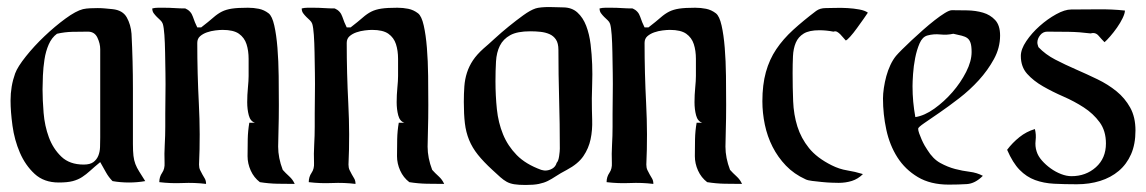

<svg xmlns="http://www.w3.org/2000/svg" viewBox="-20 -520 3259 546"><path d="M258 -497Q269 -497 279 -496Q289 -495 300 -494Q329 -491 340.5 -470.5Q352 -450 354 -424Q358 -346 358 -267.5Q358 -189 358 -111Q358 -90 359.5 -77Q361 -64 365 -53.5Q369 -43 376 -32Q383 -21 393 -5Q382 -3 370 -2Q358 -1 347 -1Q335 -1 323 -2Q311 -3 300 -5Q289 -16 281 -30.5Q273 -45 265 -59Q248 -45 236.5 -34.5Q225 -24 213.5 -16.5Q202 -9 187 -5Q172 -1 147 -1Q105 -1 78.5 -25.5Q52 -50 36.5 -86Q21 -122 15.5 -162.5Q10 -203 10 -234Q10 -275 23 -311Q30 -330 53.5 -359.5Q77 -389 106.5 -417Q136 -445 166 -467Q196 -489 216 -494Q225 -496 236.5 -496.5Q248 -497 258 -497ZM142 -424Q127 -413 118.5 -393.5Q110 -374 106.5 -351Q103 -328 102 -305Q101 -282 101 -266Q101 -236 104 -199Q107 -162 119 -129.5Q131 -97 154.5 -74.5Q178 -52 218 -52Q236 -52 245.5 -59Q255 -66 259.5 -77Q264 -88 264.5 -101.5Q265 -115 265 -129V-380Q265 -396 257 -413Q249 -430 230 -430Q208 -430 186 -429.5Q164 -429 142 -424Z M413 -496Q421 -498 429.5 -498Q438 -498 446 -498Q462 -498 477 -497Q492 -496 507 -496Q523 -489 528.5 -472.5Q534 -456 541 -442H552Q574 -459 586.5 -470Q599 -481 611 -487Q623 -493 639.5 -495.5Q656 -498 685 -498Q701 -498 716 -495Q731 -492 744 -482Q754 -474 760 -447.5Q766 -421 769 -384Q772 -347 772.5 -304Q773 -261 773 -221.5Q773 -182 772 -150Q771 -118 771 -103Q771 -71 784 -37Q792 -28 802.5 -18.5Q813 -9 818 3Q793 3 768.5 2.5Q744 2 719 -2Q702 -15 693 -35Q684 -55 684 -76Q684 -100 684.5 -124Q685 -148 689 -171H705Q692 -175 687.5 -192Q683 -209 683 -229.5Q683 -250 685 -270.5Q687 -291 687 -304Q687 -329 687 -352.5Q687 -376 681 -394.5Q675 -413 659.5 -424Q644 -435 613 -435Q605 -435 592.5 -433.5Q580 -432 568.5 -428Q557 -424 549 -417Q541 -410 541 -398Q541 -312 545.5 -225Q550 -138 546 -52Q546 -43 549 -36.5Q552 -30 555.5 -24Q559 -18 562.5 -12Q566 -6 566 3Q533 -1 499.5 0.5Q466 2 433 -2Q433 -17 441 -28.5Q449 -40 448 -57Q447 -83 448.5 -108.5Q450 -134 450 -160Q450 -173 450 -197.5Q450 -222 450.5 -251Q451 -280 450.5 -311.5Q450 -343 449.5 -371Q449 -399 447.5 -420.5Q446 -442 443 -452Q441 -458 436 -462.5Q431 -467 426 -472Q421 -477 417 -482.5Q413 -488 413 -496Z M838 -496Q846 -498 854.5 -498Q863 -498 871 -498Q887 -498 902 -497Q917 -496 932 -496Q948 -489 953.5 -472.5Q959 -456 966 -442H977Q999 -459 1011.5 -470Q1024 -481 1036 -487Q1048 -493 1064.5 -495.5Q1081 -498 1110 -498Q1126 -498 1141 -495Q1156 -492 1169 -482Q1179 -474 1185 -447.5Q1191 -421 1194 -384Q1197 -347 1197.5 -304Q1198 -261 1198 -221.5Q1198 -182 1197 -150Q1196 -118 1196 -103Q1196 -71 1209 -37Q1217 -28 1227.5 -18.5Q1238 -9 1243 3Q1218 3 1193.5 2.5Q1169 2 1144 -2Q1127 -15 1118 -35Q1109 -55 1109 -76Q1109 -100 1109.5 -124Q1110 -148 1114 -171H1130Q1117 -175 1112.5 -192Q1108 -209 1108 -229.5Q1108 -250 1110 -270.5Q1112 -291 1112 -304Q1112 -329 1112 -352.5Q1112 -376 1106 -394.5Q1100 -413 1084.5 -424Q1069 -435 1038 -435Q1030 -435 1017.5 -433.5Q1005 -432 993.5 -428Q982 -424 974 -417Q966 -410 966 -398Q966 -312 970.5 -225Q975 -138 971 -52Q971 -43 974 -36.5Q977 -30 980.5 -24Q984 -18 987.5 -12Q991 -6 991 3Q958 -1 924.5 0.5Q891 2 858 -2Q858 -17 866 -28.5Q874 -40 873 -57Q872 -83 873.5 -108.5Q875 -134 875 -160Q875 -173 875 -197.5Q875 -222 875.5 -251Q876 -280 875.5 -311.5Q875 -343 874.5 -371Q874 -399 872.5 -420.5Q871 -442 868 -452Q866 -458 861 -462.5Q856 -467 851 -472Q846 -477 842 -482.5Q838 -488 838 -496Z M1581 -499Q1606 -499 1622 -484.5Q1638 -470 1647 -446.5Q1656 -423 1659.5 -394Q1663 -365 1664 -336.5Q1665 -308 1664 -282Q1663 -256 1663 -240Q1663 -208 1664 -179Q1665 -150 1659.5 -124Q1654 -98 1639 -76Q1624 -54 1592 -37Q1573 -27 1561 -19Q1549 -11 1538 -5.5Q1527 0 1512.5 3Q1498 6 1475 6Q1455 6 1442.5 4Q1430 2 1421 -3Q1412 -8 1403 -16Q1394 -24 1380 -37Q1355 -60 1339 -80Q1323 -100 1314 -122Q1305 -144 1302 -169.5Q1299 -195 1299 -230Q1299 -254 1300.5 -274.5Q1302 -295 1308 -313.5Q1314 -332 1325 -348.5Q1336 -365 1355 -382Q1368 -393 1387 -410.5Q1406 -428 1427 -445Q1448 -462 1468 -476.5Q1488 -491 1503 -496Q1509 -498 1519.5 -499Q1530 -500 1541 -500Q1552 -500 1562.5 -499.5Q1573 -499 1581 -499ZM1389 -289Q1389 -248 1393 -209.5Q1397 -171 1410.5 -138Q1424 -105 1449.5 -79Q1475 -53 1519 -37Q1527 -35 1530 -35Q1541 -35 1550.5 -40.5Q1560 -46 1563 -57Q1568 -62 1570 -76Q1572 -90 1572 -97Q1572 -168 1570 -238Q1568 -308 1568 -378Q1568 -397 1561 -407.5Q1554 -418 1542.5 -423Q1531 -428 1517 -429.5Q1503 -431 1488 -431Q1451 -431 1431 -420Q1411 -409 1401.5 -390Q1392 -371 1390.5 -345Q1389 -319 1389 -289Z M1685 -496Q1693 -498 1701.5 -498Q1710 -498 1718 -498Q1734 -498 1749 -497Q1764 -496 1779 -496Q1795 -489 1800.5 -472.5Q1806 -456 1813 -442H1824Q1846 -459 1858.5 -470Q1871 -481 1883 -487Q1895 -493 1911.5 -495.5Q1928 -498 1957 -498Q1973 -498 1988 -495Q2003 -492 2016 -482Q2026 -474 2032 -447.5Q2038 -421 2041 -384Q2044 -347 2044.5 -304Q2045 -261 2045 -221.5Q2045 -182 2044 -150Q2043 -118 2043 -103Q2043 -71 2056 -37Q2064 -28 2074.5 -18.5Q2085 -9 2090 3Q2065 3 2040.5 2.5Q2016 2 1991 -2Q1974 -15 1965 -35Q1956 -55 1956 -76Q1956 -100 1956.5 -124Q1957 -148 1961 -171H1977Q1964 -175 1959.5 -192Q1955 -209 1955 -229.5Q1955 -250 1957 -270.5Q1959 -291 1959 -304Q1959 -329 1959 -352.5Q1959 -376 1953 -394.5Q1947 -413 1931.5 -424Q1916 -435 1885 -435Q1877 -435 1864.5 -433.5Q1852 -432 1840.5 -428Q1829 -424 1821 -417Q1813 -410 1813 -398Q1813 -312 1817.5 -225Q1822 -138 1818 -52Q1818 -43 1821 -36.5Q1824 -30 1827.5 -24Q1831 -18 1834.5 -12Q1838 -6 1838 3Q1805 -1 1771.5 0.5Q1738 2 1705 -2Q1705 -17 1713 -28.5Q1721 -40 1720 -57Q1719 -83 1720.5 -108.5Q1722 -134 1722 -160Q1722 -173 1722 -197.5Q1722 -222 1722.5 -251Q1723 -280 1722.5 -311.5Q1722 -343 1721.5 -371Q1721 -399 1719.5 -420.5Q1718 -442 1715 -452Q1713 -458 1708 -462.5Q1703 -467 1698 -472Q1693 -477 1689 -482.5Q1685 -488 1685 -496Z M2328 -497Q2339 -497 2356 -497.5Q2373 -498 2390.5 -497Q2408 -496 2424 -493Q2440 -490 2448 -484Q2445 -479 2436 -466.5Q2427 -454 2417 -440Q2407 -426 2397.5 -415.5Q2388 -405 2385 -405Q2382 -408 2378 -413Q2374 -418 2369.5 -422.5Q2365 -427 2360.5 -429.5Q2356 -432 2350 -430Q2340 -432 2330 -433Q2320 -434 2310 -434Q2281 -434 2265.5 -424.5Q2250 -415 2243 -398.5Q2236 -382 2235 -360Q2234 -338 2234 -312Q2234 -271 2235.5 -232.5Q2237 -194 2247.5 -160.5Q2258 -127 2280.5 -99Q2303 -71 2345 -50Q2367 -39 2389 -35.5Q2411 -32 2434 -25Q2420 -11 2402.5 -5.5Q2385 0 2365 0Q2358 0 2344.5 -0.5Q2331 -1 2316.5 -2.5Q2302 -4 2289.5 -5.5Q2277 -7 2271 -10Q2238 -25 2215 -49Q2192 -73 2177 -102.5Q2162 -132 2155 -165.5Q2148 -199 2148 -232Q2148 -279 2158 -315Q2168 -351 2187.5 -380Q2207 -409 2235.5 -435Q2264 -461 2301 -489Q2312 -497 2328 -497Z M2687 -491Q2707 -491 2731 -490.5Q2755 -490 2775.5 -484Q2796 -478 2810 -463Q2824 -448 2824 -419Q2824 -384 2806.5 -352Q2789 -320 2763.5 -292Q2738 -264 2707.5 -240.5Q2677 -217 2651.5 -199.5Q2626 -182 2608.5 -170Q2591 -158 2591 -154Q2591 -149 2594 -140.5Q2597 -132 2601 -123Q2605 -114 2609.5 -106Q2614 -98 2617 -94Q2633 -68 2654 -56.5Q2675 -45 2696 -39.5Q2717 -34 2737.5 -31.5Q2758 -29 2775 -20Q2753 2 2729.5 3.5Q2706 5 2678 5Q2626 5 2590 -16.5Q2554 -38 2532 -72.5Q2510 -107 2500.5 -151Q2491 -195 2491 -240Q2491 -253 2493.5 -270Q2496 -287 2500.5 -303.5Q2505 -320 2512 -335Q2519 -350 2528 -361Q2533 -367 2545 -379Q2557 -391 2572.5 -405.5Q2588 -420 2605 -435Q2622 -450 2638 -462.5Q2654 -475 2667 -483Q2680 -491 2687 -491ZM2575 -275Q2575 -252 2577 -230.5Q2579 -209 2583 -187Q2609 -191 2637 -211Q2665 -231 2688.5 -258Q2712 -285 2727.5 -315.5Q2743 -346 2743 -372Q2743 -389 2740 -398Q2737 -407 2731 -411.5Q2725 -416 2715 -418.5Q2705 -421 2691 -424Q2673 -420 2654 -422Q2635 -424 2617 -419Q2603 -415 2595 -396.5Q2587 -378 2582.5 -355Q2578 -332 2576.5 -309.5Q2575 -287 2575 -275Z M3026 -493Q3063 -493 3102.5 -493.5Q3142 -494 3179 -490Q3179 -482 3172.5 -468.5Q3166 -455 3156.5 -441.5Q3147 -428 3137 -416.5Q3127 -405 3121 -400Q3113 -408 3104 -418.5Q3095 -429 3081 -425Q3050 -429 3019.5 -429.5Q2989 -430 2958 -430Q2946 -430 2938 -420Q2930 -410 2930 -399Q2930 -396 2931 -392.5Q2932 -389 2933 -386Q2953 -365 2981 -350.5Q3009 -336 3040 -322.5Q3071 -309 3101 -294.5Q3131 -280 3155 -260.5Q3179 -241 3194 -214Q3209 -187 3209 -149Q3209 -110 3196.5 -81.5Q3184 -53 3161.5 -34Q3139 -15 3108.5 -5.5Q3078 4 3042 4Q3007 4 2977.5 2.5Q2948 1 2923.5 -8Q2899 -17 2879.5 -37Q2860 -57 2844 -94Q2859 -114 2879 -130Q2899 -146 2923 -153Q2927 -137 2925 -120.5Q2923 -104 2928 -89Q2932 -76 2943 -63.5Q2954 -51 2968 -41Q2982 -31 2997.5 -25Q3013 -19 3027 -19Q3068 -19 3096.5 -44.5Q3125 -70 3125 -112Q3125 -148 3107 -172.5Q3089 -197 3062 -214.5Q3035 -232 3004 -245.5Q2973 -259 2946 -274.5Q2919 -290 2901 -310Q2883 -330 2883 -361Q2883 -380 2898.5 -403Q2914 -426 2936.5 -446Q2959 -466 2983.5 -479.5Q3008 -493 3026 -493Z"/></svg>

Font: Augsburger Schrift CAT
Style: Regular
Weight: 400
Designer: Peter Wiegel nach Roos&Junge Offenbach
Foundry: CAT-Fonts, Peter Wiegel
Version: Version 1.000